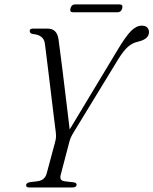

<svg xmlns="http://www.w3.org/2000/svg" viewBox="-20 -826 676 846"><path d="M317.5 -12Q317 0 299 0H107.5Q95 0 95 -10.5Q95.5 -19.5 110 -23L146 -27.5Q177.5 -32 185.5 -61L222 -197Q226.5 -212.5 226.8 -223Q227 -233.5 225.5 -246Q223.5 -261.5 218.5 -301.2Q213.5 -341 207.5 -392Q201.5 -443 195.2 -493.5Q189 -544 184.2 -582.8Q179.5 -621.5 177.5 -635.5Q172 -671.5 126 -676Q111 -678 111 -689Q110.5 -700 125.5 -700H190Q230 -700 237.5 -655Q239.5 -640.5 244.2 -604.2Q249 -568 255 -520Q261 -472 267 -421.5Q273 -371 278.5 -326.8Q284 -282.5 287 -255.5L494.5 -600Q533 -665 556.8 -689Q580.5 -713 604.5 -713Q621 -713 628.8 -704.8Q636.5 -696.5 636.5 -684Q636 -654 590.5 -643Q564 -637.5 544 -620Q524 -602.5 500 -563.5L304.5 -243Q290.5 -220.5 286 -202.5L248 -57.5Q244 -43 248 -36Q252 -29 266.5 -27L305.5 -22.5Q318 -20 317.5 -12ZM290.5 -789Q295 -806.5 310 -806.5H507.5Q523 -806.5 518.5 -789Q513.5 -772 498.5 -772H301.5Q286 -772 290.5 -789Z"/></svg>

Font: Fraunces 144pt Soft Light
Style: Italic
Weight: 300
Italic angle: -16°
Version: Version 1.000;[b76b70a41]